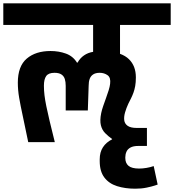

<svg xmlns="http://www.w3.org/2000/svg" viewBox="-56 -861 1054 1163"><path d="M763 282Q702 282 653 266.5Q604 251 576 214Q548 177 548 115V104Q548 61 567.5 31Q587 1 623 -17V-19Q599 -36 580.5 -55Q562 -74 555 -102.5Q548 -131 557 -176Q561 -195 569 -218.5Q577 -242 586 -266.5Q595 -291 602 -313.5Q609 -336 611 -353Q616 -391 595.5 -405.5Q575 -420 548 -420Q523 -420 508 -410Q493 -400 487 -382.5Q481 -365 481 -341L476 -192H342V-341Q342 -365 336.5 -382.5Q331 -400 316 -410Q301 -420 274 -420Q238 -420 224 -400.5Q210 -381 210 -342Q210 -313 213.5 -284Q217 -255 224.5 -218Q232 -181 244.5 -128.5Q257 -76 276 0H115Q96 -94 82 -158Q68 -222 60 -269Q52 -316 52 -360Q52 -460 106 -506Q160 -552 250 -552Q300 -552 343 -536.5Q386 -521 410 -482H414Q429 -509 453 -525.5Q477 -542 508 -547V-710H-36V-841H978V-710H671V-535Q704 -523 725 -502.5Q746 -482 756.5 -454.5Q767 -427 767 -392Q767 -362 763 -340Q759 -318 752.5 -300Q746 -282 738 -266Q730 -250 721 -232Q709 -206 701.5 -180Q694 -154 696.5 -133Q699 -112 717 -99Q735 -86 773 -86H834V23Q819 23 806.5 23Q794 23 782 23Q752 23 734.5 32.5Q717 42 710 58Q703 74 703 92V96Q703 127 722.5 143.5Q742 160 787 160Q808 160 831.5 156Q855 152 875 145L899 257Q899 257 881 263Q863 269 832 275.5Q801 282 763 282Z"/></svg>

Font: Matangi Black
Style: Regular
Weight: 900
Designer: Prashant Pant
Foundry: The Graphic Ant
Version: Version 3.002